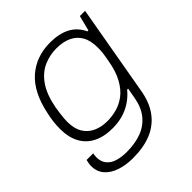

<svg xmlns="http://www.w3.org/2000/svg" viewBox="-196 -670 984 984"><g transform="rotate(-45 295.5 -178.0)"><path d="M205 182Q155 182 114 168.5Q73 155 48.5 127.5Q24 100 24 57Q24 50 25.5 41Q27 32 30 20H78Q77 27 76 33Q75 39 75 45Q75 79 92.5 99.5Q110 120 139.5 128.5Q169 137 203 137Q267 137 313.5 119Q360 101 389.5 63.5Q419 26 429 -32Q431 -47 434 -60.5Q437 -74 439 -88H432Q407 -58 377 -38.5Q347 -19 313 -9.5Q279 0 240 0Q177 0 133.5 -22.5Q90 -45 68 -87Q46 -129 46 -188Q46 -214 49 -239.5Q52 -265 58 -291Q84 -417 153 -477.5Q222 -538 323 -538Q388 -538 432 -515Q476 -492 499 -443H506L527 -526H565L479 -37Q467 38 431.5 86.5Q396 135 339.5 158.5Q283 182 205 182ZM246 -45Q281 -45 315.5 -54.5Q350 -64 380.5 -87.5Q411 -111 434 -153Q457 -195 468 -259Q472 -281 474.5 -297Q477 -313 477.5 -325Q478 -337 478 -346Q478 -398 459.5 -430Q441 -462 407 -478Q373 -494 324 -494Q276 -494 232 -474.5Q188 -455 155.5 -408.5Q123 -362 108 -282Q104 -257 102 -240Q100 -223 99 -211Q98 -199 98 -189Q98 -139 117 -107.5Q136 -76 169.5 -60.5Q203 -45 246 -45Z"/></g></svg>

Font: Archivo SemiExpanded Thin
Style: Italic
Weight: 250
Width: 6
Italic angle: -10°
Designer: Hector Gatti
Foundry: Omnibus-Type
Version: Version 2.001